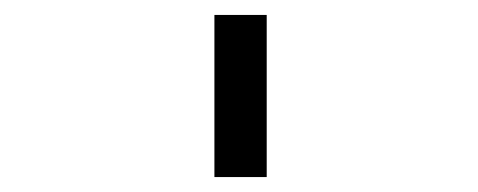

<svg xmlns="http://www.w3.org/2000/svg" viewBox="-20 -728 640 257"><path d="M267 -491V-708H337V-491Z"/></svg>

Font: Orbit
Style: Regular
Weight: 400
Designer: Sooun Cho
Foundry: JAMO
Version: Version 1.000; ttfautohint (v1.8.4.7-5d5b);gftools[0.9.29]